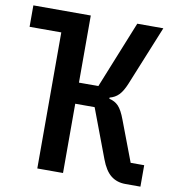

<svg xmlns="http://www.w3.org/2000/svg" viewBox="-79 -768 758 838"><g transform="rotate(10 300.0 -349.0)"><path d="M142 0V-603H1.5V-698H256V-400.5H342L462 -698H577.5L469.5 -433Q455.5 -399 439.2 -382.2Q423 -365.5 399 -359.5V-354Q423.5 -349 439.8 -332Q456 -315 471 -274.5L539 -95H599V0H532.5Q494.5 0 468 -21Q441.5 -42 423.5 -90.5L342 -307H256V0Z"/></g></svg>

Font: Lilex Medium
Style: Regular
Weight: 500
Designer: Mike Abbink, Paul van der Laan, Pieter van Rosmalen, Mikhael Khrustik
Foundry: Mikhael Khrustik
Version: Version 1.100